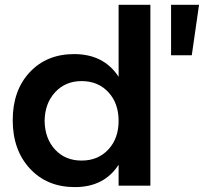

<svg xmlns="http://www.w3.org/2000/svg" viewBox="-20 -762 837 788"><path d="M466.8 -446.8V-742.2H597.2V0H466.8V-85.9Q407.7 5.9 287.1 5.9Q172.9 5.9 102.5 -70.3Q32.2 -146.5 32.2 -269Q32.2 -390.6 101.8 -465.3Q171.4 -540 284.2 -540Q406.2 -540 466.8 -446.8ZM682.1 -742.2H796.9L767.1 -535.2H682.1ZM314.9 -429.2Q248.5 -429.2 206.3 -383.5Q164.1 -337.9 163.1 -266.1Q164.1 -193.8 205.8 -148.4Q247.6 -103 314.9 -103Q382.3 -103 424.6 -148.4Q466.8 -193.8 466.8 -266.1Q466.8 -338.4 424.6 -383.8Q382.3 -429.2 314.9 -429.2Z"/></svg>

Font: Montserrat-Arabic Medium
Style: Regular
Weight: 500
Designer: Mohamed Gaber
Foundry: Kief Type Foundry
Version: Version 5.008;PS 005.008;hotconv 1.0.88;makeotf.lib2.5.64775